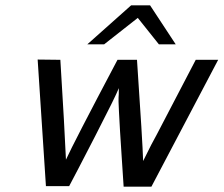

<svg xmlns="http://www.w3.org/2000/svg" viewBox="-20 -695 837 719"><path d="M307 -529 471 -675H542L638 -529H575L496 -628L370 -529ZM121 -472 206 -471Q222 -212 227 -97Q256 -161 420 -471H493Q514 -162 516 -92L546 -152Q567 -191 568 -193L713 -471H797L547 4H443Q440 -42 435.5 -110.5Q431 -179 429.5 -204Q428 -229 425.5 -277Q423 -325 424 -330.5Q425 -336 425 -365Q413 -334 336.5 -185.5Q260 -37 239 2H152Z"/></svg>

Font: Coval
Style: Book Italic
Weight: 350
Foundry: Context Ltd
Version: Version 001.000